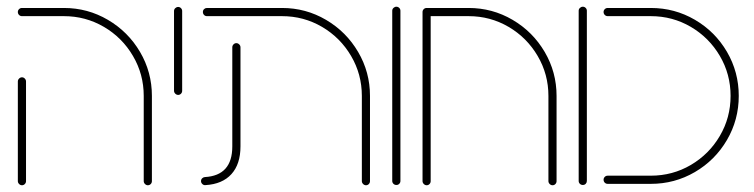

<svg xmlns="http://www.w3.org/2000/svg" viewBox="-20 -542 2223 566"><path d="M32.6 -8.1V-301.9Q32.6 -306.7 36.3 -310.4Q40 -314.1 44.8 -314.1Q49.6 -314.1 53.1 -310.4Q56.7 -306.7 56.7 -301.9V-8.1Q56.7 -3 53.1 0.6Q49.6 4.1 44.8 4.1Q40 4.1 36.3 0.4Q32.6 -3.3 32.6 -8.1ZM415.9 4.1Q411.1 4.1 407.4 0.4Q403.7 -3.3 403.7 -8.1V-259.3Q403.7 -323 372 -377Q340.4 -431.1 286.3 -462.8Q232.2 -494.4 168.5 -494.4H44.8Q39.6 -494.4 36.1 -498Q32.6 -501.5 32.6 -506.7Q32.6 -511.5 36.1 -515Q39.6 -518.5 44.8 -518.5H168.5Q238.5 -518.5 298.1 -483.5Q357.8 -448.5 392.8 -388.9Q427.8 -329.3 427.8 -259.3V-8.1Q427.8 -3 424.3 0.6Q420.7 4.1 415.9 4.1Z M493 -274.4V-509.6Q493 -514.4 496.7 -518Q500.4 -521.5 505.2 -521.5Q510 -521.5 513.5 -518Q517 -514.4 517 -509.6V-274.4Q517 -269.3 513.5 -265.7Q510 -262.2 505.2 -262.2Q500.4 -262.2 496.7 -265.9Q493 -269.6 493 -274.4Z M572.6 -8.1Q572.6 -13 575.9 -16.3Q579.3 -19.6 583.7 -20Q664.8 -24.4 664.8 -110.4V-402.6Q664.8 -407.4 668.3 -411.1Q671.9 -414.8 676.7 -414.8Q681.5 -414.8 685.2 -411.1Q688.9 -407.4 688.9 -402.6V-110.4Q688.9 -58.1 662.2 -28.7Q635.6 0.7 585.9 3.7Q580.7 4.4 576.7 0.7Q572.6 -3 572.6 -8.1ZM1058.9 4.1Q1054.1 4.1 1050.4 0.4Q1046.7 -3.3 1046.7 -8.1V-259.3Q1046.7 -323 1015 -377Q983.3 -431.1 929.3 -462.8Q875.2 -494.4 811.5 -494.4H590Q584.8 -494.4 581.5 -498Q578.1 -501.5 578.1 -506.7Q578.1 -511.9 581.7 -515.2Q585.2 -518.5 590 -518.5H811.5Q881.5 -518.5 941.1 -483.5Q1000.7 -448.5 1035.7 -388.9Q1070.7 -329.3 1070.7 -259.3V-8.1Q1070.7 -3 1067.2 0.6Q1063.7 4.1 1058.9 4.1Z M1136.3 -8.5V-510.4Q1136.3 -515.2 1140 -518.7Q1143.7 -522.2 1148.5 -522.2Q1153.3 -522.2 1156.9 -518.7Q1160.4 -515.2 1160.4 -510.4V-8.5Q1160.4 -3.7 1157 -0.2Q1153.7 3.3 1148.5 3.3Q1143.3 3.3 1139.8 -0.2Q1136.3 -3.7 1136.3 -8.5Z M1225.6 -8.1V-506.7H1249.6V-8.1Q1249.6 -3 1246.1 0.6Q1242.6 4.1 1237.8 4.1Q1233 4.1 1229.3 0.4Q1225.6 -3.3 1225.6 -8.1ZM1608.9 4.1Q1604.1 4.1 1600.4 0.4Q1596.7 -3.3 1596.7 -8.1V-259.3Q1596.7 -323 1565 -377Q1533.3 -431.1 1479.3 -462.8Q1425.2 -494.4 1361.5 -494.4H1237.8Q1232.6 -494.4 1229.1 -498Q1225.6 -501.5 1225.6 -506.7Q1225.6 -511.5 1229.1 -515Q1232.6 -518.5 1237.8 -518.5H1361.5Q1431.5 -518.5 1491.1 -483.5Q1550.7 -448.5 1585.7 -388.9Q1620.7 -329.3 1620.7 -259.3V-8.1Q1620.7 -3 1617.2 0.6Q1613.7 4.1 1608.9 4.1Z M1685.9 -8.5V-510.4Q1685.9 -515.2 1689.6 -518.7Q1693.3 -522.2 1698.1 -522.2Q1703 -522.2 1706.5 -518.7Q1710 -515.2 1710 -510.4V-8.5Q1710 -3.7 1706.7 -0.2Q1703.3 3.3 1698.1 3.3Q1693 3.3 1689.4 -0.2Q1685.9 -3.7 1685.9 -8.5Z M1759.3 -12.2Q1759.3 -17 1762.8 -20.6Q1766.3 -24.1 1771.5 -24.1H1898.5Q1962.6 -24.1 2016.5 -55.7Q2070.4 -87.4 2102 -141.3Q2133.7 -195.2 2133.7 -259.3Q2133.7 -323.3 2102 -377.2Q2070.4 -431.1 2016.5 -462.8Q1962.6 -494.4 1898.5 -494.4H1771.5Q1766.3 -494.4 1762.8 -498Q1759.3 -501.5 1759.3 -506.7Q1759.3 -511.5 1762.8 -515Q1766.3 -518.5 1771.5 -518.5H1898.5Q1968.9 -518.5 2028.5 -483.7Q2088.1 -448.9 2123 -389.3Q2157.8 -329.6 2157.8 -259.3Q2157.8 -188.9 2123 -129.3Q2088.1 -69.6 2028.5 -34.8Q1968.9 0 1898.5 0H1771.5Q1766.3 0 1762.8 -3.5Q1759.3 -7 1759.3 -12.2Z"/></svg>

Font: 26F Galaxy Hebrew Thin
Style: Regular
Weight: 100
Designer: C₂₉H₂₅N₃O₅
Version: Version 1.000